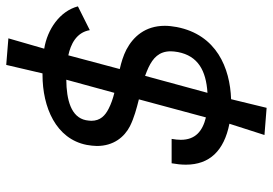

<svg xmlns="http://www.w3.org/2000/svg" viewBox="-148 -629 863 607"><g transform="rotate(-90 283.5 -325.5)"><path d="M188 -346.2C214.4 -333 244.1 -325.2 272.9 -317.9L215.8 -106C172.4 -116.7 145 -139.2 145 -185.5C145 -194.3 146 -203.6 147.9 -214.4H70.8C67.9 -198.2 66.4 -183.6 66.4 -169.4C66.4 -94.7 109.9 -48.8 195.8 -31.7L160.2 79.1L246.1 85.9L273.4 -26.4C372.1 -29.8 477.1 -72.3 501.5 -198.2C503.9 -211.4 505.4 -224.1 505.4 -235.8C505.4 -298.3 470.7 -335.9 430.2 -357.4C411.1 -367.2 390.1 -373.5 368.7 -378.4L412.1 -541C446.3 -533.7 484.4 -516.1 491.7 -473.1L566.9 -510.7C551.8 -567.9 494.1 -607.4 433.1 -617.2L465.8 -730.5L381.8 -737.3L355 -622.6H350.6C247.6 -622.6 147.9 -580.1 128.9 -482.9C127 -471.7 125.5 -460.4 125.5 -450.7C125.5 -397.9 153.8 -363.8 188 -346.2ZM335 -547.4 293.5 -395.5C275.4 -399.9 258.3 -405.8 243.2 -413.6C222.2 -424.3 205.1 -439.5 205.1 -468.3C205.1 -473.6 206.1 -479 207 -485.4C216.3 -532.2 271 -546.9 335 -547.4ZM293.5 -101.1 347.2 -298.3C356.4 -294.9 365.2 -291.5 373.5 -287.6C403.3 -273.4 424.8 -254.4 424.8 -217.3C424.8 -210.4 423.8 -202.6 422.4 -194.3C410.2 -131.3 364.3 -105.5 293.5 -101.1Z"/></g></svg>

Font: Fantasque Sans Mono
Style: RegItalic
Weight: 400
Italic angle: -11°
Monospace: yes
Designer: Jany Belluz
Version: Version 1.6.3